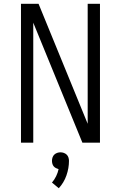

<svg xmlns="http://www.w3.org/2000/svg" viewBox="-20 -755 640 1016"><path d="M91 0V-735H184L444 -100V-735H509V0H416L156 -635V0ZM291 241 255 211Q268 196 277 177.5Q286 159 290 140Q290 140 290 140Q290 140 290 140Q283 138 276 134.5Q269 131 264 125Q259 119 257 111Q255 103 255 96Q255 87 258 78Q261 69 267.5 63Q274 57 282.5 54Q291 51 300 51Q309 51 317.5 54Q326 57 332.5 63Q339 69 342 78Q345 87 345 96Q345 135 331.5 173.5Q318 212 291 241Z"/></svg>

Font: Iosevka Curly Light Extended
Style: Regular
Weight: 300
Width: 7
Monospace: yes
Designer: Belleve Invis
Foundry: Belleve Invis
Version: Version 11.1.0; ttfautohint (v1.8.3)